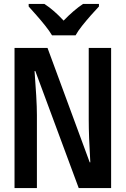

<svg xmlns="http://www.w3.org/2000/svg" viewBox="-20 -958 640 978"><path d="M54 0V-714H222L437 -131H440Q436 -197 434 -252Q432 -307 432 -348V-714H546V0H381L160 -596H156Q161 -530 164.5 -471Q168 -412 168 -372V0ZM245 -778Q232 -800 210.5 -827Q189 -854 166 -880Q143 -906 126 -925V-938H206Q231 -922 255.5 -900.5Q280 -879 304 -853Q329 -879 354 -900.5Q379 -922 403 -938H484V-925Q466 -906 443 -880Q420 -854 398.5 -827Q377 -800 365 -778Z"/></svg>

Font: Noto Sans Mono SemiBold
Style: Regular
Weight: 600
Designer: Monotype Design Team
Foundry: Monotype Imaging Inc.
Version: Version 2.014; ttfautohint (v1.8.4.7-5d5b)